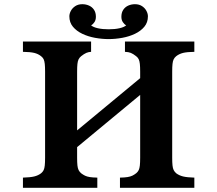

<svg xmlns="http://www.w3.org/2000/svg" viewBox="-20 -899 1040 919"><path d="M374 -878.9Q391.1 -878.9 406 -872.3Q420.9 -865.7 429.9 -852.3Q439 -838.9 439 -818.8Q439 -803.7 432.1 -793.2Q425.3 -782.7 416 -777.8Q425.8 -769 448 -763.9Q470.2 -758.8 500 -758.8Q530.3 -758.8 552.2 -763.9Q574.2 -769 584 -777.8Q574.7 -782.7 567.9 -793.2Q561 -803.7 561 -818.8Q561 -838.9 570.1 -852.3Q579.1 -865.7 594 -872.3Q608.9 -878.9 626 -878.9Q646 -878.9 659.9 -869.6Q673.8 -860.4 680.9 -846.9Q688 -833.5 688 -820.8Q688 -791.5 670.9 -771Q653.8 -750.5 626.2 -737.3Q598.6 -724.1 565.4 -718Q532.2 -711.9 500 -711.9Q467.8 -711.9 434.6 -718Q401.4 -724.1 373.8 -737.3Q346.2 -750.5 329.1 -771Q312 -791.5 312 -820.8Q312 -833.5 319.1 -846.9Q326.2 -860.4 340.1 -869.6Q354 -878.9 374 -878.9ZM89.8 -700.2H416V-650.9Q403.8 -650.4 393.1 -645.8Q382.3 -641.1 368.2 -629.9Q360.4 -623.5 356.2 -615.2Q352.1 -606.9 350.6 -593Q349.1 -579.1 349.1 -556.2V-274.9L650.9 -524.9V-556.2Q650.9 -579.1 649.4 -593Q647.9 -606.9 644 -615.2Q640.1 -623.5 631.8 -629.9Q617.7 -641.1 606.2 -645.8Q594.7 -650.4 578.1 -650.9V-700.2H910.2V-650.9Q875.5 -650.4 856.4 -645.8Q837.4 -641.1 823.2 -629.9Q815.4 -623.5 811.3 -615.2Q807.1 -606.9 805.7 -593Q804.2 -579.1 804.2 -556.2V-144Q804.2 -121.1 805.7 -107.2Q807.1 -93.3 811.3 -85Q815.4 -76.7 823.2 -69.8Q837.4 -59.1 856.4 -54.4Q875.5 -49.8 910.2 -48.8V0H554.2V-48.8Q577.1 -49.3 590.6 -51.5Q604 -53.7 613.3 -58.1Q622.6 -62.5 631.8 -69.8Q640.1 -76.7 644 -85Q647.9 -93.3 649.4 -107.2Q650.9 -121.1 650.9 -144V-444.8L349.1 -194.8V-144Q349.1 -121.1 350.6 -107.2Q352.1 -93.3 356.2 -85Q360.4 -76.7 368.2 -69.8Q377.9 -62.5 387 -58.1Q396 -53.7 409.4 -51.5Q422.9 -49.3 445.8 -48.8V0H89.8V-48.8Q124.5 -49.8 143.8 -54.4Q163.1 -59.1 176.8 -69.8Q185.1 -76.7 189 -85Q192.9 -93.3 194.3 -107.2Q195.8 -121.1 195.8 -144V-556.2Q195.8 -579.1 194.3 -593Q192.9 -606.9 189 -615.2Q185.1 -623.5 176.8 -629.9Q163.1 -641.1 143.8 -645.8Q124.5 -650.4 89.8 -650.9Z"/></svg>

Font: BIZ UDPMincho
Style: Bold
Weight: 700
Designer: TypeBank Co., Ltd.
Foundry: Morisawa Inc.
Version: Version 1.06